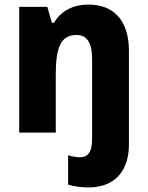

<svg xmlns="http://www.w3.org/2000/svg" viewBox="-20 -580 646 840"><path d="M367 240C495 240 544 153 544 53V-358C544 -494 474 -560 367 -560C304 -560 248 -535 216 -480H207L187 -550H64V0H224V-253C224 -376 247 -427 316 -427C361 -427 383 -391 383 -322V29C383 89 361 108 331 108C312 108 297 105 278 99V228C303 236 339 240 367 240Z"/></svg>

Font: Noto Sans Thai Looped SemiCondensed ExtraBold
Style: Regular
Weight: 800
Width: 4
Designer: Sasikarn Vongin, Ben Mitchell
Foundry: The Fontpad Ltd
Version: Version 1.001